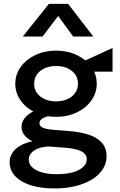

<svg xmlns="http://www.w3.org/2000/svg" viewBox="-20 -780 638 1024"><path d="M271.3 225Q215.8 225 171.5 215.2Q127.1 205.4 95.8 187Q64.5 168.6 47.9 142.7Q31.3 116.8 31.3 84.8Q31.3 58.9 45.2 36.6Q59.1 14.2 86.2 -2Q113.4 -18.2 153.1 -26.4Q123.6 -41.4 109.3 -60.3Q94.9 -79.2 94.9 -103.8Q94.9 -125 107.3 -143.6Q119.6 -162.2 142.3 -177.1Q165 -192 196 -201.4Q227.1 -210.8 264.3 -212.5L288.6 -164.6Q257.7 -164.8 235.7 -159.7Q213.8 -154.6 202.1 -145.2Q190.4 -135.8 190.4 -122.9Q190.4 -105.8 209.9 -98.2Q229.4 -90.6 265.2 -87.6L349.8 -80.9Q412.4 -75.8 456.8 -60.4Q501.2 -44.9 524.8 -16.9Q548.4 11.1 548.4 54.1Q548.4 90.4 528.6 121.8Q508.8 153.1 472.1 176.1Q435.4 199.2 384.4 212.1Q333.5 225 271.3 225ZM282.7 149Q357.2 149 399.9 126.7Q442.6 104.3 442.6 69.2Q442.6 42.1 414 27.1Q385.5 12.1 327.2 7.9L236.2 1.1Q203.8 3.6 180.7 13Q157.6 22.4 145.5 37.5Q133.4 52.6 133.4 71.6Q133.4 94.6 151.5 112Q169.6 129.4 203 139.2Q236.4 149 282.7 149ZM278.9 -156.9Q216.8 -156.9 167.7 -180.4Q118.6 -203.9 90.1 -243.9Q61.6 -283.9 61.6 -333.6Q61.6 -382.8 90.2 -422.8Q118.9 -462.8 168.2 -486.4Q217.4 -510 278.9 -510Q340.3 -510 389.4 -486.5Q438.6 -463 467.2 -423.1Q495.9 -383.2 495.9 -333.6Q495.9 -284.4 467.4 -244.3Q438.9 -204.2 389.9 -180.6Q340.9 -156.9 278.9 -156.9ZM278.9 -239.4Q313.2 -239.4 339.6 -251.2Q365.9 -263.1 380.9 -284.4Q395.8 -305.7 395.8 -333.6Q395.8 -375.7 363.2 -401.8Q330.6 -427.9 278.9 -427.9Q244.5 -427.9 218.1 -415.8Q191.8 -403.8 176.9 -382.7Q162.1 -361.6 162.1 -333.6Q162.1 -291.9 194.8 -265.6Q227.4 -239.4 278.9 -239.4ZM375.8 -397.8V-430.6L580.3 -524.1V-397.8ZM101.4 -585 240.8 -759.5H343.3L477.7 -585H370.4L290.3 -694.6L206.7 -585Z"/></svg>

Font: Geologica-Sharp
Style: Regular
Weight: 100
Designer: Sindre Bremnes, Frode Helland
Foundry: Monokrom Skriftforlag AS
Version: Version 1.010;gftools[0.9.28]